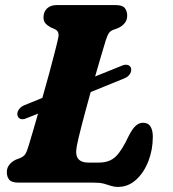

<svg xmlns="http://www.w3.org/2000/svg" viewBox="-20 -720 684 757"><path d="M48.5 -267Q47 -278 54.5 -288.5Q62 -299 75.5 -305L147 -334Q161 -382.5 173.8 -430Q186.5 -477.5 196.2 -515.2Q206 -553 210 -572.5Q214.5 -596.5 197 -604.5L178.5 -613Q166.5 -619.5 159 -628.2Q151.5 -637 151.5 -651.5Q151.5 -673 165.2 -686.5Q179 -700 204.5 -700H436Q463 -700 472.2 -688Q481.5 -676 481.5 -658.5Q481.5 -640.5 471.2 -628.5Q461 -616.5 448 -610.5L427 -602.5Q416 -598.5 410 -590.5Q404 -582.5 397 -561Q387.5 -529 376.5 -492.5Q365.5 -456 355 -418.5L460.5 -461Q474 -467 484.5 -463.5Q495 -460 497 -449.5Q499 -437.5 491.2 -426.8Q483.5 -416 469 -410.5L337.5 -357Q317.5 -285.5 302.2 -226.5Q287 -167.5 283 -145Q276 -109 288.2 -94Q300.5 -79 327 -79H370Q411.5 -79 436 -102.5Q460.5 -126 487.5 -184Q502 -212.5 515.2 -224.2Q528.5 -236 543.5 -236Q564.5 -236 573.5 -221Q582.5 -206 582.5 -181Q582.5 -129.5 565 -84.5Q547.5 -39.5 516.5 -11.2Q485.5 17 444.5 17Q430 17 417.8 12.8Q405.5 8.5 389.8 4.2Q374 0 348.5 0H52.5Q25.5 0 16 -12Q6.5 -24 7 -42Q7 -58.5 17 -70.8Q27 -83 41.5 -90L59.5 -97Q74 -103 80.2 -113.2Q86.5 -123.5 93.5 -147.5Q99.5 -166.5 109 -199.5Q118.5 -232.5 130 -272L83.5 -253.5Q70 -247.5 60.5 -251.2Q51 -255 48.5 -267Z"/></svg>

Font: Fraunces 9pt S100
Style: Bold Italic
Weight: 700
Italic angle: -16°
Version: Version 1.000; ttfautohint (v1.8.3)